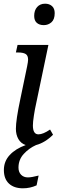

<svg xmlns="http://www.w3.org/2000/svg" viewBox="-20 -779 319 1039"><path d="M165 -693Q165 -723 181 -741Q197 -759 224 -759Q247 -759 261.5 -746Q276 -733 276 -708Q276 -674 258.5 -658.5Q241 -643 217 -643Q193 -643 179 -655.5Q165 -668 165 -693ZM80 128Q80 152 94 166.5Q108 181 131 181Q151 181 189 171L178 224Q143 240 104 240Q56 240 28.5 214.5Q1 189 1 141Q1 94 32.5 60Q64 26 119 6Q93 -3 79.5 -26.5Q66 -50 66 -82Q66 -130 90 -243L127 -421Q132 -446 132 -456Q132 -479 118.5 -487Q105 -495 78 -495H66L75 -536H242L175 -216Q169 -190 163.5 -154.5Q158 -119 158 -100Q158 -52 188 -52Q213 -52 251 -78L267 -50Q224 -7 175 6Q137 23 108.5 54Q80 85 80 128Z"/></svg>

Font: Noto Serif Narrow
Style: Italic
Weight: 400
Width: 4
Italic angle: -12°
Designer: Monotype Design Team
Foundry: Monotype Imaging Inc.
Version: Version 1.001